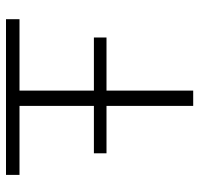

<svg xmlns="http://www.w3.org/2000/svg" viewBox="-32 -632 664 640"><g transform="rotate(-90 300.0 -312.0)"><path d="M267 0V-289H109V-331H267V-579H37V-624H556V-579H318V-331H495V-289H318V0Z"/></g></svg>

Font: Inconsolata Expanded Light
Style: Regular
Weight: 300
Width: 7
Monospace: yes
Designer: Raph Levien, Cyreal, Brenton Simpson
Foundry: Raph Levien, Cyreal, Google
Version: Version 3.001; ttfautohint (v1.8.2.53-6de2)